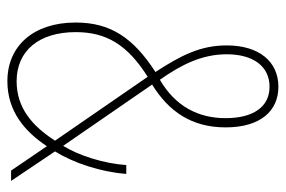

<svg xmlns="http://www.w3.org/2000/svg" viewBox="-147 -617 774 520"><g transform="rotate(90 240.0 -357.0)"><path d="M215 -724C147 -724 103 -672 103 -584C103 -513 130 -460 175 -391C84 -332 41 -271 41 -175C41 -61 104 10 200 10C282 10 337 -38 376 -97L442 0H470L390 -119C422 -170 446 -245 451 -312H427C423 -251 401 -183 375 -141L209 -382C282 -427 325 -489 325 -581C325 -676 280 -724 215 -724ZM215 -700C270 -700 300 -655 300 -581C300 -507 268 -445 196 -403C156 -460 127 -516 127 -584C127 -655 159 -700 215 -700ZM188 -370 361 -119C321 -57 272 -15 200 -15C118 -15 67 -75 67 -175C67 -258 101 -315 188 -370Z"/></g></svg>

Font: Noto Sans Sinhala Condensed Thin
Style: Regular
Weight: 100
Width: 3
Designer: Jelle Bosma - Monotype Design Team
Foundry: Monotype Imaging Inc.
Version: Version 2.006